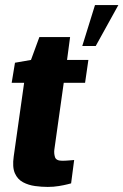

<svg xmlns="http://www.w3.org/2000/svg" viewBox="-20 -731 486 756"><path d="M168 5Q144 5 118 1.5Q92 -2 70.5 -13.5Q49 -25 38.5 -49Q28 -73 34 -115L75 -405H26L39 -484L102 -495L135 -585H256L244 -495H328L315 -405H231L194 -142Q192 -127 196.5 -112.5Q201 -98 225 -98Q237 -98 254.5 -99.5Q272 -101 272 -101L260 -9Q260 -9 246.5 -5.5Q233 -2 212 1.5Q191 5 168 5ZM304 -550 354 -711H446L357 -550Z"/></svg>

Font: Alumni Sans Thin Black
Style: Italic
Weight: 900
Italic angle: -8°
Version: Version 1.016